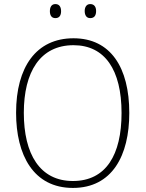

<svg xmlns="http://www.w3.org/2000/svg" viewBox="-20 -913 715 943"><path d="M225 -858C225 -838 233 -824 252 -824C272 -824 280 -838 280 -858C280 -878 272 -893 252 -893C233 -893 225 -878 225 -858ZM396 -859C396 -838 405 -824 423 -824C444 -824 452 -838 452 -859C452 -879 443 -893 423 -893C405 -893 396 -878 396 -859ZM615 -358C615 -582 523 -725 341 -725C158 -725 59 -584 59 -359C59 -152 144 10 338 10C531 10 615 -149 615 -358ZM97 -359C97 -559 177 -691 341 -691C495 -691 577 -570 577 -358C577 -153 501 -24 338 -24C176 -24 97 -156 97 -359Z"/></svg>

Font: Noto Sans Bengali SemiCondensed ExtraLight
Style: Regular
Weight: 200
Width: 4
Designer: Joana Ranito - Universal Thirst; Jelle Bosma - Monotype Design Team
Foundry: Universal Thirst ehf.
Version: Version 3.000